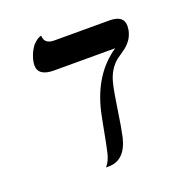

<svg xmlns="http://www.w3.org/2000/svg" viewBox="-107 -642 673 730"><g transform="rotate(-20 230.0 -276.5)"><path d="M334 -291Q325.7 -256.3 315.7 -188Q305.7 -119.6 297.9 -85Q277.3 1 210 1H199.2Q215.8 -17.1 223.1 -48.8Q230.5 -80.6 240 -132.1Q249.5 -183.6 254.9 -207Q287.6 -346.2 387.2 -413.1H140.1Q76.2 -413.1 76.2 -457Q76.2 -462.4 78.1 -474.1Q83 -495.1 91.3 -511Q99.6 -526.9 107.7 -534.7Q115.7 -542.5 122.8 -547.4Q129.9 -552.2 134.8 -553.2L139.2 -554.2Q139.2 -520 180.2 -520H401.9Q460 -520 460 -478Q460 -471.7 458 -458Q452.6 -435.5 440.2 -419.7Q427.7 -403.8 413.1 -394Q398.4 -384.3 383.3 -373Q368.2 -361.8 354.7 -341.3Q341.3 -320.8 334 -291Z"/></g></svg>

Font: Common Serif Medium
Style: Italic
Weight: 500
Italic angle: -12°
Designer: Philipp H. Poll, Khaled Hosny
Foundry: Stefan Peev, Context Ltd.
Version: Version 1.026